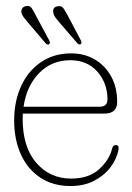

<svg xmlns="http://www.w3.org/2000/svg" viewBox="-20 -614 444 644"><path d="M373 -272Q373 -233 330 -233H56.5Q56 -224.5 56 -215.5Q56 -120.5 101.8 -67.8Q147.5 -15 218.5 -15Q278 -15 312.5 -46.5Q347 -78 356 -115.5Q359 -127.5 368 -127.5Q380 -127.5 377.5 -113Q372 -81.5 351 -53.5Q330 -25.5 296 -7.8Q262 10 216.5 10Q158 10 115.5 -18Q73 -46 50.2 -95.8Q27.5 -145.5 27.5 -210Q27.5 -274.5 51 -325.5Q74.5 -376.5 117.8 -405.8Q161 -435 219 -435Q262.5 -435 297.2 -415Q332 -395 352.5 -358.2Q373 -321.5 373 -272ZM215.5 -412Q153.5 -412 111.2 -368.8Q69 -325.5 59 -256H314Q340.5 -256 340.5 -280.5Q340.5 -335 306.8 -373.5Q273 -412 215.5 -412ZM100.5 -561.5 144.5 -479.5Q149.5 -470.5 145 -465.5Q139.5 -462 132.5 -469.5L70 -543Q64.5 -549.5 59.2 -556.5Q54 -563.5 52 -571Q50.5 -581 55.2 -586.8Q60 -592.5 67.5 -593.5Q80 -596 86.2 -586.8Q92.5 -577.5 100.5 -561.5ZM207.5 -561.5 250.5 -480Q256 -470 251 -466Q245 -462.5 239 -469.5L176 -542.5Q170.5 -549 165.2 -556.2Q160 -563.5 159 -570.5Q155 -590.5 174 -593Q186 -595.5 192.5 -586.5Q199 -577.5 207.5 -561.5Z"/></svg>

Font: Fraunces 144pt S100 Thin
Style: Regular
Weight: 100
Version: Version 1.000; ttfautohint (v1.8.3)